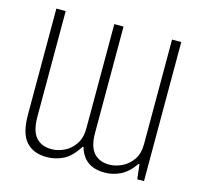

<svg xmlns="http://www.w3.org/2000/svg" viewBox="-105 -828 998 952"><g transform="rotate(15 394.0 -352.0)"><path d="M214.8 9.8Q144.5 10.3 107.2 -31.7Q69.8 -73.7 69.8 -168.9V-713.9H117.7V-171.4Q117.7 -99.1 146 -66.7Q174.3 -34.2 226.1 -34.2Q258.8 -34.2 291.3 -49.8Q323.7 -65.4 345.5 -97.7Q367.2 -129.9 367.2 -178.7V-713.9H414.6V-167Q414.6 -98.6 442.9 -66.4Q471.2 -34.2 522.5 -34.2Q553.7 -34.2 586.4 -49.6Q619.1 -64.9 641.4 -96.4Q663.6 -127.9 663.6 -177.7V-713.9H710.9V0H676.3L667.5 -75.7H663.6Q628.9 -26.9 590.3 -8.5Q551.8 9.8 511.7 9.8Q405.3 10.7 377.4 -85.9H373Q337.4 -29.3 297.4 -9.8Q257.3 9.8 214.8 9.8Z"/></g></svg>

Font: Open Sans Condensed Light
Style: Regular
Weight: 300
Width: 3
Designer: Monotype Design Team
Foundry: Monotype Imaging Inc.
Version: Version 3.003; ttfautohint (v1.8.4)